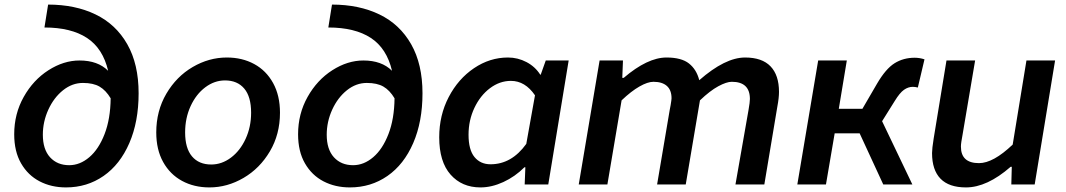

<svg xmlns="http://www.w3.org/2000/svg" viewBox="-20 -805 4652 838"><path d="M42 -219Q42 -308 83.5 -382Q125 -456 191.5 -498.5Q258 -541 327 -541Q407 -541 452 -496Q429 -594 359.5 -639.5Q290 -685 174 -685L190 -785Q308 -785 397 -742Q486 -699 535.5 -612Q585 -525 585 -398Q585 -274 544.5 -180.5Q504 -87 432 -37Q360 13 268 13Q204 13 153 -13.5Q102 -40 72 -92Q42 -144 42 -219ZM282 -84Q329 -84 370 -119Q411 -154 436.5 -220Q462 -286 463 -376Q442 -411 414.5 -427Q387 -443 342 -443Q295 -443 255 -411Q215 -379 191 -326.5Q167 -274 167 -217Q167 -153 198.5 -118.5Q230 -84 282 -84Z M662 -227Q662 -321 706 -396Q750 -471 821 -512.5Q892 -554 970 -554Q1037 -554 1089.5 -525.5Q1142 -497 1172 -442.5Q1202 -388 1202 -313Q1202 -219 1158 -144.5Q1114 -70 1043 -28.5Q972 13 894 13Q827 13 774.5 -15.5Q722 -44 692 -98Q662 -152 662 -227ZM1076 -313Q1076 -383 1046 -418.5Q1016 -454 962 -454Q916 -454 876 -424Q836 -394 812 -342Q788 -290 788 -227Q788 -158 818 -122.5Q848 -87 902 -87Q948 -87 988 -117Q1028 -147 1052 -199Q1076 -251 1076 -313Z M1281 -219Q1281 -308 1322.5 -382Q1364 -456 1430.5 -498.5Q1497 -541 1566 -541Q1646 -541 1691 -496Q1668 -594 1598.5 -639.5Q1529 -685 1413 -685L1429 -785Q1547 -785 1636 -742Q1725 -699 1774.5 -612Q1824 -525 1824 -398Q1824 -274 1783.5 -180.5Q1743 -87 1671 -37Q1599 13 1507 13Q1443 13 1392 -13.5Q1341 -40 1311 -92Q1281 -144 1281 -219ZM1521 -84Q1568 -84 1609 -119Q1650 -154 1675.5 -220Q1701 -286 1702 -376Q1681 -411 1653.5 -427Q1626 -443 1581 -443Q1534 -443 1494 -411Q1454 -379 1430 -326.5Q1406 -274 1406 -217Q1406 -153 1437.5 -118.5Q1469 -84 1521 -84Z M1897 -206Q1897 -302 1938.5 -381.5Q1980 -461 2049 -507.5Q2118 -554 2197 -554Q2240 -554 2278 -534Q2316 -514 2338 -479H2340L2362 -541H2462L2373 0H2270L2273 -75H2269Q2228 -34 2177 -10.5Q2126 13 2077 13Q1996 13 1946.5 -43Q1897 -99 1897 -206ZM2277 -177 2315 -389Q2272 -452 2210 -452Q2161 -452 2118.5 -420Q2076 -388 2050.5 -334Q2025 -280 2025 -217Q2025 -151 2051 -119.5Q2077 -88 2121 -88Q2213 -88 2277 -177Z M2597 -541H2699L2696 -465H2702Q2806 -554 2889 -554Q2954 -554 2987 -528Q3020 -502 3032 -455Q3145 -554 3232 -554Q3306 -554 3343 -515.5Q3380 -477 3380 -404Q3380 -378 3373 -341L3316 0H3190L3247 -325Q3253 -359 3253 -373Q3253 -448 3174 -448Q3151 -448 3115 -428.5Q3079 -409 3035 -367L2973 0H2848L2903 -325L2907 -346Q2911 -370 2911 -376Q2911 -412 2890.5 -430Q2870 -448 2832 -448Q2807 -448 2771 -427.5Q2735 -407 2693 -367L2631 0H2506Z M3551 -541H3676L3641 -330H3744L3808 -440Q3846 -505 3884.5 -529Q3923 -553 3972 -553Q3994 -553 4015 -546L3986 -423Q3974 -426 3964 -426Q3944 -426 3925.5 -413Q3907 -400 3885 -364L3830 -276L3962 0H3835L3732 -223H3623L3585 0H3460Z M4048 -137Q4048 -156 4055 -200L4111 -541H4236L4181 -216Q4178 -200 4176 -187Q4174 -174 4174 -165Q4174 -93 4253 -93Q4315 -93 4400 -174L4460 -541H4585L4496 0H4394L4396 -77H4391Q4288 13 4196 13Q4122 13 4085 -25Q4048 -63 4048 -137Z"/></svg>

Font: Nebula Sans Semibold
Style: Regular
Weight: 600
Italic angle: -9°
Designer: Paul D. Hunt for Adobe (as Source Sans)
Foundry: Nebula Entertainment & Broadcasting LLC
Version: Version 1.010